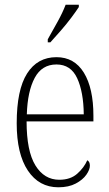

<svg xmlns="http://www.w3.org/2000/svg" viewBox="-20 -786 463 816"><path d="M228 10Q146 10 98.5 -61Q51 -132 51 -262Q51 -404 95 -473.5Q139 -543 220 -543Q296 -543 336.5 -477Q377 -411 377 -294V-270H93Q93 -144 130.5 -83Q168 -22 232 -22Q279 -22 308 -47.5Q337 -73 351 -105Q362 -99 362 -82Q362 -65 347 -43.5Q332 -22 302 -6Q272 10 228 10ZM336 -300Q335 -395 308 -453.5Q281 -512 220 -512Q158 -512 127.5 -455Q97 -398 94 -300ZM183 -619Q205 -658 225.5 -695Q246 -732 259 -766H315V-756Q304 -739 283.5 -711.5Q263 -684 238.5 -656Q214 -628 194 -606H183Z"/></svg>

Font: Noto Serif Bengali Condensed ExtraLight
Style: Regular
Weight: 200
Width: 3
Designer: Juan Bruce, Universal Thirst, Indian Type Foundry and the Monotype Design Team.
Foundry: Monotype Imaging Inc.
Version: Version 2.003; ttfautohint (v1.8.4.7-5d5b)